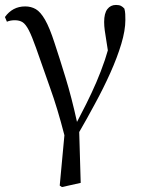

<svg xmlns="http://www.w3.org/2000/svg" viewBox="-20 -551 581 778"><path d="M222 201 241 -3Q213 -112 183 -195Q151 -287 126 -357Q109 -405 96.5 -429Q84 -453 71.5 -461Q59 -469 40 -469Q22 -469 8 -463L0 -482Q15 -503 35.5 -514Q56 -525 82 -525Q106 -525 125 -514Q144 -503 162.5 -471Q181 -439 201 -377Q221 -317 246 -235Q270 -157 292 -57Q312 -95 329 -129Q352 -175 370.5 -218Q389 -261 405 -308Q411 -327 417 -347Q414 -366 412 -379Q407 -409 404.5 -427.5Q402 -446 402 -462Q402 -497 415 -514Q428 -531 450 -531Q463 -531 470.5 -527Q478 -523 484 -516Q487 -505 487.5 -494Q488 -483 488 -470Q488 -428 471.5 -373Q455 -318 427 -255.5Q399 -193 364 -129Q333 -71 301 -16L307 190L231 207Z"/></svg>

Font: Early Summer Mincho
Style: Regular
Weight: 400
Designer: GuiWonder
Version: Version 1.002